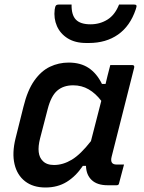

<svg xmlns="http://www.w3.org/2000/svg" viewBox="-20 -823 640 853"><path d="M285 -545Q338 -545 374 -521Q410 -497 433 -450H449Q453 -468 458 -487.5Q463 -507 470 -534H567Q579 -534 576 -522Q551 -423 525 -320.5Q499 -218 476 -127Q467 -92 498 -92H531Q526 -72 520 -50.5Q514 -29 509 -9Q508 0 498 0H458Q412 0 387.5 -23Q363 -46 362 -86H348Q317 -40 276.5 -15Q236 10 182 10Q127 10 91.5 -17.5Q56 -45 44.5 -94Q33 -143 49 -208L84 -348Q102 -422 132.5 -465Q163 -508 202 -526.5Q241 -545 285 -545ZM170 -108Q187 -90 220 -90Q260 -90 299 -113.5Q338 -137 384 -196Q396 -241 407 -285.5Q418 -330 430 -375Q405 -408 374 -426Q343 -444 305 -444Q262 -444 234.5 -420.5Q207 -397 192 -339L158 -208Q140 -137 170 -108ZM382 -715Q424 -715 457.5 -736Q491 -757 509 -803H574Q584 -803 586 -799Q588 -795 583 -781Q558 -707 504.5 -669.5Q451 -632 375 -632H363Q314 -632 281 -652.5Q248 -673 233 -707Q218 -741 223 -781Q225 -795 229 -799Q233 -803 243 -803H298Q297 -757 317 -736Q337 -715 382 -715Z"/></svg>

Font: Recursive Sn Lnr St Med
Style: Italic
Weight: 500
Italic angle: -15°
Version: Version 1.079;hotconv 1.0.112;makeotfexe 2.5.65598; ttfautoh